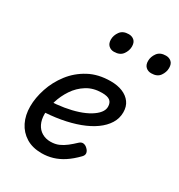

<svg xmlns="http://www.w3.org/2000/svg" viewBox="-190 -921 991 1065"><g transform="rotate(30 305.5 -388.0)"><path d="M234 19Q175 19 134 -6.5Q93 -32 71.5 -75.5Q50 -119 50 -175Q50 -230 70 -290.5Q90 -351 130 -403Q170 -455 229.5 -487Q289 -519 368 -519Q412 -519 444.5 -505.5Q477 -492 495.5 -466.5Q514 -441 514 -404Q514 -365 493.5 -332Q473 -299 436 -272.5Q399 -246 348 -227Q297 -208 235 -197Q173 -186 102 -184L122 -254Q172 -256 217.5 -263.5Q263 -271 301 -283.5Q339 -296 367 -313Q395 -330 410 -349Q425 -368 425 -388Q425 -414 409.5 -426.5Q394 -439 358 -439Q303 -439 262 -413.5Q221 -388 194 -347.5Q167 -307 153.5 -262Q140 -217 140 -178Q140 -142 153 -115.5Q166 -89 190 -75Q214 -61 244 -61Q274 -61 297 -71Q320 -81 341 -97.5Q362 -114 383 -134Q396 -146 409.5 -144Q423 -142 434 -131Q447 -119 449 -105.5Q451 -92 438 -79Q404 -44 371 -22.5Q338 -1 304 9Q270 19 234 19ZM300 -669Q280 -669 266 -682Q252 -695 252 -720Q252 -747 269.5 -771Q287 -795 324 -795Q345 -795 359 -782.5Q373 -770 373 -744Q373 -717 355.5 -693Q338 -669 300 -669ZM539 -669Q518 -669 504 -682Q490 -695 490 -720Q490 -747 507.5 -771Q525 -795 562 -795Q583 -795 597 -782.5Q611 -770 611 -744Q611 -717 594 -693Q577 -669 539 -669Z"/></g></svg>

Font: Playwrite NO
Style: Regular
Weight: 400
Designer: Veronika Burian, José Scaglione
Foundry: TypeTogether
Version: Version 1.002